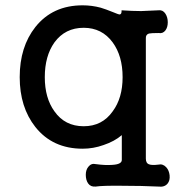

<svg xmlns="http://www.w3.org/2000/svg" viewBox="-20 -559 695 718"><path d="M525.4 34.2V-415Q524.4 -429.7 537.1 -433.6Q545.9 -435.5 573.2 -435.5Q588.9 -432.6 598.6 -445.3Q607.4 -457 607.4 -475.6Q607.4 -494.1 598.6 -507.8Q588.9 -522.5 573.2 -520.5Q540 -518.6 507.8 -517.6Q476.6 -517.6 434.6 -520.5Q435.5 -505.9 427.7 -504.9Q422.9 -504.9 402.3 -513.7Q376 -524.4 356.4 -530.3Q323.2 -539.1 289.1 -539.1Q176.8 -539.1 112.3 -458Q53.7 -383.8 53.7 -270.5Q53.7 -158.2 112.3 -84Q176.8 -2.9 289.1 -2.9Q329.1 -2.9 367.2 -16.6Q408.2 -30.3 435.5 -53.7V39.1Q435.5 55.7 399.4 57.6Q374 59.6 337.9 54.7Q321.3 50.8 310.5 64.5Q300.8 76.2 300.8 94.7Q300.8 114.3 309.6 127Q319.3 140.6 337.9 138.7Q363.3 134.8 437.5 135.7Q510.7 135.7 572.3 138.7Q594.7 141.6 606.4 127.9Q616.2 116.2 614.3 96.7Q612.3 78.1 601.6 66.4Q588.9 52.7 572.3 56.6Q547.9 59.6 538.1 55.7Q525.4 51.8 525.4 34.2ZM293 -455.1Q361.3 -455.1 401.4 -400.4Q438.5 -349.6 438.5 -270.5Q438.5 -192.4 401.4 -142.6Q362.3 -86.9 293 -86.9Q222.7 -86.9 183.6 -142.6Q147.5 -192.4 147.5 -270.5Q147.5 -349.6 183.6 -400.4Q223.6 -455.1 293 -455.1Z"/></svg>

Font: Gungsuh
Style: Regular
Weight: 400
Version: Version 2.21